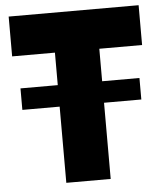

<svg xmlns="http://www.w3.org/2000/svg" viewBox="-53 -789 706 836"><g transform="rotate(-5 300.0 -371.5)"><path d="M397 -569V-427H560V-333H397V0H203V-333H40V-427H203V-569H16V-743H584V-569Z"/></g></svg>

Font: Exo Black
Style: Regular
Weight: 900
Designer: Natanael Gama
Foundry: Natanael Gama
Version: Version 1.500; ttfautohint (v1.6)